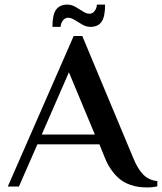

<svg xmlns="http://www.w3.org/2000/svg" viewBox="-20 -818 710 842"><path d="M210 -700.2Q210 -754.4 226.3 -776.1Q242.7 -797.9 274.9 -797.9Q293.5 -797.9 311 -787.8Q328.6 -777.8 343.8 -767.8Q358.9 -757.8 372.1 -757.8Q386.2 -757.8 395.5 -770.5Q404.8 -783.2 404.8 -797.9H440.9Q440.9 -743.7 425 -721.9Q409.2 -700.2 377 -700.2Q358.4 -700.2 340.8 -710.2Q323.2 -720.2 307.9 -730.2Q292.5 -740.2 278.8 -740.2Q264.6 -740.2 255.4 -727.5Q246.1 -714.8 246.1 -700.2ZM626 3.9Q606 3.9 588.6 1.7Q571.3 -0.5 548.8 -8.5Q526.4 -16.6 508.3 -30.3Q490.2 -43.9 471.7 -68.4Q453.1 -92.8 439.9 -126L416 -185.1H144L63 0H14.2L303.2 -660.2H340.8L564 -126Q584.5 -75.7 609.1 -51.5Q633.8 -27.3 669.9 -23.9V-1Q651.4 3.9 626 3.9ZM163.1 -228H396L282.2 -501Z"/></svg>

Font: El Messiri SemiBold
Style: Regular
Weight: 600
Designer: Mohamed Gaber
Foundry: Kief Type Foundry
Version: Version 2.007;PS 002.007;hotconv 1.0.88;makeotf.lib2.5.64775